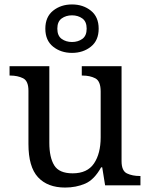

<svg xmlns="http://www.w3.org/2000/svg" viewBox="-20 -834 675 864"><path d="M273 10Q194 10 151 -36.5Q108 -83 108 -186V-426Q108 -470 83.5 -482Q59 -494 26 -494H23V-536H202V-191Q202 -126 224 -90Q246 -54 307 -54Q373 -54 403 -98.5Q433 -143 433 -216V-422Q433 -469 409 -481.5Q385 -494 351 -494H348V-536H527V-109Q527 -65 551.5 -53.5Q576 -42 609 -42H612V0H453L440 -81H435Q404 -25 363 -7.5Q322 10 273 10ZM304 -596Q254 -596 219 -624Q184 -652 184 -705Q184 -758 219 -786Q254 -814 304 -814Q354 -814 389 -786Q424 -758 424 -705Q424 -652 389 -624Q354 -596 304 -596ZM304 -645Q331 -645 350.5 -659Q370 -673 370 -705Q370 -737 350.5 -751Q331 -765 304 -765Q277 -765 257.5 -751Q238 -737 238 -705Q238 -673 257.5 -659Q277 -645 304 -645Z"/></svg>

Font: NotoSerif-Regular
Style: Regular
Weight: 400
Designer: Monotype Design Team
Foundry: Monotype Imaging Inc.
Version: Version 2.007; ttfautohint (v1.8) -l 8 -r 50 -G 200 -x 14 -D